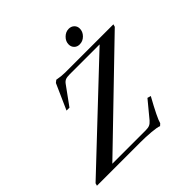

<svg xmlns="http://www.w3.org/2000/svg" viewBox="-273 -1036 1242 1242"><g transform="rotate(-45 347.5 -415.5)"><path d="M508.8 -725.1Q486.3 -725.1 472.2 -739.5Q458 -753.9 458 -775.4Q458 -803.7 480 -825.4Q502 -847.2 529.8 -847.2Q552.7 -847.2 567.4 -833Q582 -818.8 582 -797.4Q582 -769 560.3 -747.1Q538.6 -725.1 508.8 -725.1ZM502.9 16.1Q484.4 8.3 436.3 4.2Q388.2 0 336.4 0H-58.6L-53.7 -17.6L600.1 -634.3H326.7Q301.8 -634.3 288.6 -629.2Q275.4 -624 265.1 -609.9L172.9 -482.9H146L223.6 -657.7L240.2 -670.9Q280.3 -663.1 313.5 -663.1H754.9L750 -645.5L112.3 -30.3H417Q439.9 -30.3 453.4 -36.1Q466.8 -42 480 -57.1L574.2 -170.9L598.1 -164.1Q525.9 -34.2 516.6 3.4Z"/></g></svg>

Font: Elstob 18pt Medium
Style: Italic
Weight: 500
Italic angle: -20°
Designer: Peter S. Baker
Version: Version 1.015